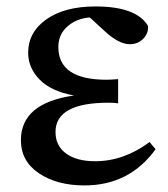

<svg xmlns="http://www.w3.org/2000/svg" viewBox="-20 -561 520 596"><path d="M444.3 -120.1 462.9 -97.7Q381.8 14.6 242.2 14.6Q157.2 14.6 101.1 -22.9Q44.9 -60.5 44.9 -126Q44.9 -241.2 210 -264.6Q138.7 -277.3 103 -314Q67.4 -350.6 67.4 -397.5Q67.4 -460.9 124 -501Q180.7 -541 276.4 -541Q403.3 -541 439.5 -480.5Q441.4 -458 424.8 -440.9Q408.2 -423.8 382.8 -423.8Q349.6 -423.8 306.6 -462.9L258.8 -506.8Q217.8 -503.9 189.5 -479Q161.1 -454.1 161.1 -415Q161.1 -313.5 310.5 -313.5Q325.2 -313.5 346.7 -315.4V-240.2Q335 -242.2 317.4 -242.2Q152.3 -242.2 152.3 -151.4Q152.3 -108.4 185.1 -84.5Q217.8 -60.5 275.4 -60.5Q364.3 -60.5 444.3 -120.1Z"/></svg>

Font: GenYoMin TW TTF SemiBold
Style: Regular
Weight: 600
Version: Version 1.300